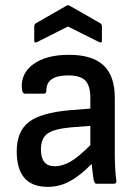

<svg xmlns="http://www.w3.org/2000/svg" viewBox="-20 -714 537 746"><path d="M165 12Q45 12 45 -126Q45 -203 91.5 -239.5Q138 -276 253 -286L331 -292V-333Q331 -381 311.5 -401Q292 -421 245 -421Q159 -421 160 -361Q160 -350 150 -350H77Q67 -350 65 -369Q60 -429 110 -465Q160 -501 248 -501Q339 -501 382.5 -460Q426 -419 426 -334V-122Q426 -87 427.5 -60Q429 -33 432 -12Q434 0 422 0H357Q350 0 348 -4Q346 -8 344 -14Q343 -21 340.5 -39.5Q338 -58 336 -77Q291 -31 251 -9.5Q211 12 165 12ZM139 -133Q139 -68 193 -68Q222 -68 253 -85.5Q284 -103 331 -150V-225L254 -219Q189 -213 164 -194.5Q139 -176 139 -133ZM125 -551Q113 -545 113 -556V-611Q113 -620 120 -624L237 -691Q244 -696 252 -691L369 -624Q376 -620 376 -611V-556Q376 -545 364 -551L244 -611Z"/></svg>

Font: Sofia Sans Medium
Style: Regular
Weight: 500
Designer: Botio Nikoltchev, Ani Petrova
Foundry: lettersoup
Version: Version 4.101; ttfautohint (v1.8.4.7-5d5b)